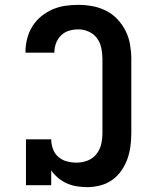

<svg xmlns="http://www.w3.org/2000/svg" viewBox="-20 -763 640 791"><path d="M339 8Q318 8 296.5 4.5Q275 1 255.5 -7.5Q236 -16 219.5 -30Q203 -44 191 -61V0H87V-189H191Q191 -169 198 -149.5Q205 -130 220.5 -116.5Q236 -103 256 -98Q276 -93 296 -93Q319 -93 341 -101.5Q363 -110 377.5 -128.5Q392 -147 397 -169.5Q402 -192 402 -215V-520Q402 -542 397.5 -564.5Q393 -587 380 -605Q367 -623 346 -632.5Q325 -642 303 -642Q283 -642 264.5 -636.5Q246 -631 232 -617.5Q218 -604 211 -585.5Q204 -567 204 -548V-546H85V-550Q85 -577 92 -604Q99 -631 113.5 -654.5Q128 -678 149.5 -695.5Q171 -713 196 -724Q221 -735 248 -739Q275 -743 303 -743Q332 -743 361.5 -737.5Q391 -732 417.5 -718.5Q444 -705 464.5 -683Q485 -661 498 -634.5Q511 -608 516 -578.5Q521 -549 521 -520V-215Q521 -188 517.5 -161Q514 -134 505 -108.5Q496 -83 480 -60Q464 -37 442 -21.5Q420 -6 393 1Q366 8 339 8Z"/></svg>

Font: Iosevka HT Extended
Style: Bold
Weight: 700
Width: 7
Monospace: yes
Designer: Belleve Invis
Foundry: Belleve Invis
Version: Version 32.3.0; ttfautohint (v1.8.4)